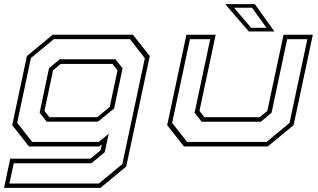

<svg xmlns="http://www.w3.org/2000/svg" viewBox="-32 -708 1538 928"><path d="M-12.5 200 17.5 59H405L454 18.5L460 -10L448 0H108L27 -103L98 -437L222.5 -540H610.5L692 -437L578 97L453.5 200ZM13.5 179H446L559.5 84.5L668 -426.5L596 -519H228.5L117.5 -427.5L51 -114.5L123.5 -22H445.5L493.5 -61.5L474 28L410 81H34.5ZM193.5 -120 159.5 -163.5 205 -378.5 256.5 -421.5H526L560.5 -378L519.5 -183.5L441.5 -120ZM207 -141.5H438L498.5 -191.5L536 -368.5L511.5 -399H261.5L224.5 -368.5L183 -172Z M857 0 776 -103 869 -540H1010.5L932 -172L956 -141.5H1223L1260 -172L1338.5 -540H1480L1387 -103L1262 0ZM872.5 -22H1256.5L1367.5 -114L1453.5 -518.5H1356L1280.5 -163L1228.5 -119.5H943L908.5 -163L984 -518.5H886L800 -114ZM1294 -556H1170.5L1056.5 -688H1200ZM1256 -573.5 1186.5 -670.5H1099L1182 -573.5Z"/></svg>

Font: Tourney Expanded ExtraLight
Style: Italic
Weight: 200
Width: 7
Italic angle: -12°
Designer: Tyler Finck
Foundry: Etcetera Type Co
Version: Version 1.010; ttfautohint (v1.8.3)